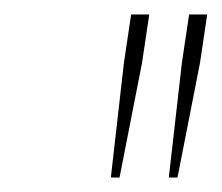

<svg xmlns="http://www.w3.org/2000/svg" viewBox="-20 -760 306 265"><path d="M133 -515 151 -673 161 -740H186L176 -673L145 -515ZM213 -515 231 -673 241 -740H266L256 -673L225 -515Z"/></svg>

Font: Exo Thin Thin
Style: Italic
Weight: 250
Italic angle: -9°
Version: Version 2.000